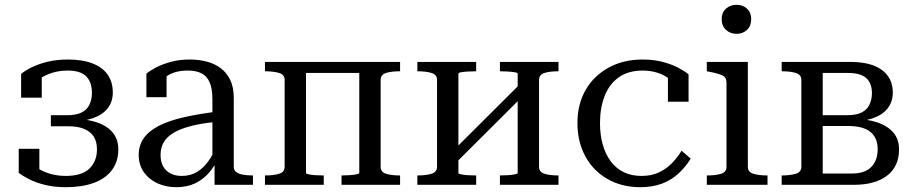

<svg xmlns="http://www.w3.org/2000/svg" viewBox="-20 -770 3812 800"><path d="M254 -37Q321 -37 352.5 -67.5Q384 -98 384 -148Q384 -180 370.5 -201Q357 -222 330.5 -233Q304 -244 262 -244H192V-290H260Q298 -290 320.5 -301.5Q343 -313 353 -334.5Q363 -356 363 -383Q363 -428 339 -452Q315 -476 262 -476Q227 -476 197 -466.5Q167 -457 144.5 -441Q122 -425 109 -405Q106 -416 109 -425.5Q112 -435 119 -442.5Q126 -450 135 -455Q144 -460 154 -461V-363H68V-462Q83 -475 111 -489Q139 -503 177.5 -512.5Q216 -522 264 -522Q324 -522 366 -505.5Q408 -489 429 -458.5Q450 -428 450 -384Q450 -346 428.5 -318.5Q407 -291 365.5 -277Q324 -263 265 -263L305 -285V-253L278 -275Q323 -275 359 -267Q395 -259 420.5 -243Q446 -227 459.5 -203.5Q473 -180 473 -148Q473 -97 446.5 -61.5Q420 -26 371 -8Q322 10 254 10Q207 10 168 0.5Q129 -9 101 -23.5Q73 -38 58 -50V-150H144V-51Q133 -53 124 -57.5Q115 -62 108.5 -70Q102 -78 99 -87.5Q96 -97 99 -108Q111 -88 134 -71.5Q157 -55 188.5 -46Q220 -37 254 -37Z M893 -306 892 -263Q842 -259 802.5 -251Q763 -243 734 -231.5Q705 -220 686 -204.5Q667 -189 658 -169Q649 -149 649 -124Q649 -96 660 -76.5Q671 -57 691 -47Q711 -37 737 -37Q773 -37 800 -53Q827 -69 847.5 -97.5Q868 -126 884 -164L892 -119Q877 -80 851 -50.5Q825 -21 791.5 -5.5Q758 10 715 10Q672 10 636.5 -6Q601 -22 579.5 -52.5Q558 -83 558 -124Q558 -165 579.5 -195Q601 -225 643.5 -246.5Q686 -268 748.5 -282Q811 -296 893 -306ZM874 0V-104H865V-356Q865 -401 853.5 -427Q842 -453 819.5 -464.5Q797 -476 763 -476Q711 -476 678.5 -455Q646 -434 626 -404Q626 -419 629.5 -430.5Q633 -442 639.5 -450.5Q646 -459 655 -464Q664 -469 674 -471V-365H590V-463Q604 -475 629.5 -488.5Q655 -502 691 -512Q727 -522 770 -522Q808 -522 841 -513.5Q874 -505 899.5 -486Q925 -467 939.5 -436.5Q954 -406 954 -362V-75Q954 -61 964.5 -53Q975 -45 993 -42Q1011 -39 1033 -39H1034V0Z M1166 -75V-437Q1166 -459 1143 -466Q1120 -473 1085 -473H1084V-512H1255V-49Q1255 -46 1266.5 -43.5Q1278 -41 1294.5 -40Q1311 -39 1327 -39H1329V0H1084V-39H1085Q1120 -39 1143 -46Q1166 -53 1166 -75ZM1477 -49V-512H1647V-473H1645Q1611 -473 1588.5 -466Q1566 -459 1566 -437V-75Q1566 -53 1588.5 -46Q1611 -39 1645 -39H1647V0H1403V-39H1404Q1418 -39 1435 -40Q1452 -41 1464.5 -43.5Q1477 -46 1477 -49ZM1228 -466V-512H1519V-466Z M1801 -75V-437Q1801 -459 1778 -466Q1755 -473 1720 -473H1719V-512H1964V-473H1962Q1946 -473 1929.5 -472Q1913 -471 1901.5 -469Q1890 -467 1890 -463V-49Q1890 -46 1901.5 -43.5Q1913 -41 1929.5 -40Q1946 -39 1962 -39H1964V0H1719V-39H1720Q1755 -39 1778 -46Q1801 -53 1801 -75ZM2137 -49V-463Q2137 -467 2124.5 -469Q2112 -471 2095 -472Q2078 -473 2064 -473H2063V-512H2307V-473H2306Q2271 -473 2248.5 -466Q2226 -459 2226 -437V-75Q2226 -53 2248.5 -46Q2271 -39 2306 -39H2307V0H2063V-39H2064Q2078 -39 2095 -40Q2112 -41 2124.5 -43.5Q2137 -46 2137 -49ZM1876 -88 1845 -119 2150 -423 2181 -392Z M2653 -37Q2696 -37 2727.5 -52.5Q2759 -68 2781.5 -92Q2804 -116 2820 -142L2858 -109Q2837 -75 2807.5 -47.5Q2778 -20 2738.5 -5Q2699 10 2648 10Q2571 10 2511.5 -24Q2452 -58 2419 -118.5Q2386 -179 2386 -257Q2386 -336 2420 -395Q2454 -454 2515.5 -488Q2577 -522 2658 -522Q2704 -522 2741.5 -512Q2779 -502 2806.5 -487.5Q2834 -473 2849 -460V-346H2763V-459Q2773 -458 2782 -453Q2791 -448 2797.5 -440Q2804 -432 2807 -422Q2810 -412 2808 -401Q2790 -432 2749.5 -454Q2709 -476 2658 -476Q2598 -476 2558.5 -448Q2519 -420 2499.5 -370.5Q2480 -321 2480 -257Q2480 -208 2491.5 -167.5Q2503 -127 2525 -97.5Q2547 -68 2579 -52.5Q2611 -37 2653 -37Z M3049 -629Q3023 -629 3005 -645.5Q2987 -662 2987 -690Q2987 -718 3005 -734Q3023 -750 3049 -750Q3075 -750 3092.5 -734Q3110 -718 3110 -690Q3110 -662 3092.5 -645.5Q3075 -629 3049 -629ZM3096 -512V-75Q3096 -53 3119 -46Q3142 -39 3176 -39H3178V0H2925V-39H2927Q2962 -39 2984.5 -46Q3007 -53 3007 -75V-426Q3007 -448 2989.5 -456Q2972 -464 2936 -471L2925 -473V-512Z M3237 -512H3523Q3609 -512 3654.5 -478.5Q3700 -445 3700 -384Q3700 -346 3678.5 -318.5Q3657 -291 3616 -277Q3575 -263 3517 -263L3556 -285V-253L3529 -275Q3590 -275 3634 -260.5Q3678 -246 3702 -218Q3726 -190 3726 -148Q3726 -76 3676 -38Q3626 0 3539 0H3237V-39H3238Q3273 -39 3296 -46Q3319 -53 3319 -75V-437Q3319 -459 3296 -466Q3273 -473 3238 -473H3237ZM3408 -47H3529Q3584 -47 3610.5 -74.5Q3637 -102 3637 -148Q3637 -196 3606.5 -220.5Q3576 -245 3514 -245H3398V-290H3510Q3548 -290 3570.5 -301.5Q3593 -313 3603 -334.5Q3613 -356 3613 -382Q3613 -423 3589.5 -444.5Q3566 -466 3514 -466H3408Z"/></svg>

Font: Roboto Serif 72pt
Style: Regular
Weight: 400
Designer: Greg Gazdowicz
Foundry: Commercial Type
Version: Version 1.008